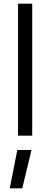

<svg xmlns="http://www.w3.org/2000/svg" viewBox="-20 -737 273 1043"><path d="M78 0V-717H155V0ZM33 286 74 78H151L101 286Z"/></svg>

Font: Cairo Play
Style: Regular
Weight: 400
Designer: Mohamed Gaber, Accademia di Belle Arti di Urbino
Foundry: Kief Type Foundry, Accademia di Belle Arti di Urbino
Version: Version 3.119